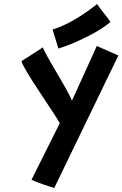

<svg xmlns="http://www.w3.org/2000/svg" viewBox="-20 -900 607 952"><path d="M240.7 -753.4Q342.8 -785.6 461.4 -879.9Q469.7 -866.2 494.6 -835.4Q519.5 -804.7 527.8 -791Q482.4 -752.9 407 -715.6Q331.5 -678.2 269.5 -659.2Q264.6 -673.3 255.1 -706.3Q245.6 -739.3 240.7 -753.4ZM136.2 -8.8Q160.6 -57.1 206.3 -148.9Q252 -240.7 276.4 -289.1Q267.1 -307.6 180.9 -437Q94.7 -566.4 86.4 -596.7Q104 -607.9 139.4 -630.6Q174.8 -653.3 192.4 -665Q198.2 -646 260.3 -541Q322.3 -436 336.9 -401.4Q357.4 -446.3 398.4 -536.4Q439.5 -626.5 460 -671.9L566.9 -625Q516.6 -521 408 -296.6Q299.3 -72.3 249 32.2Q244.1 30.8 224.6 24.4Q205.1 18.1 193.8 14.2Q182.6 10.3 165.8 3.9Q148.9 -2.4 136.2 -8.8Z"/></svg>

Font: Fantasque Sans Mono
Style: Bold Italic
Weight: 700
Italic angle: -11°
Monospace: yes
Designer: Jany Belluz
Version: Version 1.7.1